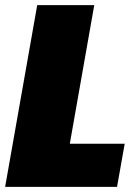

<svg xmlns="http://www.w3.org/2000/svg" viewBox="-20 -728 546 748"><path d="M125 -708H347.2L252 -168H465.8L436 0H0Z"/></svg>

Font: SVN-Poppins Black
Style: Italic
Weight: 900
Italic angle: -10°
Designer: Ninad Kale (Devanagari), Jonny Pinhorn (Latin)
Foundry: Indian Type Foundry
Version: Version 3.002 2017